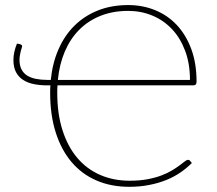

<svg xmlns="http://www.w3.org/2000/svg" viewBox="-20 -732 856 758"><path d="M730 -416.5Q730 -480.5 711 -531.2Q692 -582 659 -617Q626 -652 581.5 -670.5Q537 -689 486 -689Q425.5 -689 376.8 -669.5Q328 -650 292.8 -614.5Q257.5 -579 236 -528.8Q214.5 -478.5 208.5 -416.5ZM180.5 -416.5Q187 -482.5 210.8 -537Q234.5 -591.5 273.5 -630.2Q312.5 -669 366 -690.5Q419.5 -712 486.5 -712Q543 -712 592.2 -692Q641.5 -672 677.8 -633.5Q714 -595 735 -538.8Q756 -482.5 756 -409.5Q756 -395 743.5 -395H207Q206.5 -388 206.2 -380.8Q206 -373.5 206 -366Q206 -282.5 226.8 -217.8Q247.5 -153 285 -108.8Q322.5 -64.5 375.2 -41.5Q428 -18.5 492 -18.5Q531.5 -18.5 563 -24.5Q594.5 -30.5 618.5 -39.8Q642.5 -49 660 -59.8Q677.5 -70.5 689.8 -79.8Q702 -89 709.8 -95Q717.5 -101 722 -101Q727.5 -101 730 -97.5L737.5 -88.5Q717.5 -68.5 692.5 -51.2Q667.5 -34 636.8 -21.5Q606 -9 569.2 -1.8Q532.5 5.5 490 5.5Q418.5 5.5 360.8 -19.5Q303 -44.5 262.5 -92.2Q222 -140 200 -209Q178 -278 178 -366Q178 -373.5 178.2 -380.8Q178.5 -388 179 -395H167.5Q138 -395 113.2 -400Q88.5 -405 70.8 -416.8Q53 -428.5 43 -447.5Q33 -466.5 33 -495Q33 -526 47 -560L59 -557.5Q63.5 -556.5 65.5 -554Q67.5 -551.5 67.5 -549.5Q67.5 -547.5 65.8 -542.8Q64 -538 62.2 -531Q60.5 -524 58.8 -515Q57 -506 57 -495.5Q57 -473 65 -457.8Q73 -442.5 87.5 -433.5Q102 -424.5 122.5 -420.5Q143 -416.5 168 -416.5Z"/></svg>

Font: Lato 2
Style: Regular
Weight: 200
Designer: Lukasz Dziedzic with Adam Twardoch and Botio Nikoltchev
Foundry: tyPoland Lukasz Dziedzic
Version: Version 2.015; 2015-08-06; http://www.latofonts.com/